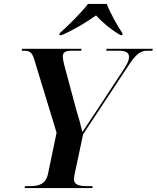

<svg xmlns="http://www.w3.org/2000/svg" viewBox="-20 -964 803 984"><path d="M285 -793 284 -784H296C357 -810 428 -853 472 -885C502 -852 546 -814 597 -784H607L608 -793C583 -829 543 -901 527 -944H431C395 -897 332 -835 285 -793ZM106 0H453L455 -10H431C389 -10 359 -15 359 -46C359 -52 361 -63 363 -74L406 -276L643 -635C676 -684 699 -704 733 -704H761L763 -714H526L525 -704H585C626 -704 641 -695 641 -672C641 -654 633 -637 613 -607L466 -383C440 -344 420 -315 402 -287C394 -323 384 -359 371 -401L314 -613C306 -641 302 -662 302 -676C302 -693 314 -704 343 -704H396L398 -714H93L91 -704H104C138 -704 146 -691 158 -651L270 -284L226 -73C214 -18 176 -10 133 -10H108Z"/></svg>

Font: Noto Serif Display SemiBold
Style: Italic
Weight: 600
Italic angle: -12°
Designer: Monotype Design Team
Foundry: Monotype Imaging Inc.
Version: Version 2.009